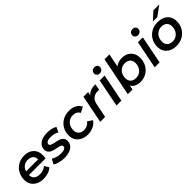

<svg xmlns="http://www.w3.org/2000/svg" viewBox="288 -2115 3464 3464"><g transform="rotate(-45 2020.0 -382.5)"><path d="M297 7Q217 7 158 -22.5Q99 -52 66.5 -104.5Q34 -157 34 -228Q34 -319 74 -389Q114 -459 183.5 -499.5Q253 -540 342 -540Q417 -540 472 -512Q527 -484 557.5 -431.5Q588 -379 588 -306Q588 -287 586 -267Q584 -247 580 -230H156Q157 -168 194 -134Q231 -99 310 -99Q355 -99 396 -113.5Q437 -128 464 -154L516 -67Q474 -30 416.5 -11.5Q359 7 297 7ZM167 -313H473Q474 -346 463 -370Q448 -404 415 -422Q382 -440 336 -440Q281 -440 240.5 -414.5Q200 -389 178 -343Q171 -328 167 -313Z M830 7Q760 7 699 -10Q638 -27 605 -51L657 -147Q690 -124 739.5 -109.5Q789 -95 843 -95Q905 -95 934.5 -112Q964 -129 964 -159Q964 -181 943 -192Q922 -203 889.5 -210Q857 -217 819.5 -225Q782 -233 749.5 -247Q717 -261 696 -288Q675 -315 675 -360Q675 -417 707 -457Q739 -497 796.5 -518.5Q854 -540 929 -540Q983 -540 1035 -528Q1087 -516 1121 -494L1075 -398Q1039 -421 997.5 -430Q956 -439 917 -439Q856 -439 826.5 -420.5Q797 -402 797 -374Q797 -352 818 -340Q839 -328 871.5 -320.5Q904 -313 941.5 -305.5Q979 -298 1011.5 -284Q1044 -270 1065 -243.5Q1086 -217 1086 -173Q1086 -115 1053.5 -74.5Q1021 -34 963 -13.5Q905 7 830 7Z M1430 7Q1351 7 1291.5 -22.5Q1232 -52 1200 -104.5Q1168 -157 1168 -228Q1168 -318 1209 -388.5Q1250 -459 1322 -499.5Q1394 -540 1488 -540Q1569 -540 1627.5 -508.5Q1686 -477 1718 -415L1611 -360Q1593 -398 1559.5 -416Q1526 -434 1478 -434Q1426 -434 1384 -408.5Q1342 -383 1318 -338Q1294 -293 1294 -234Q1294 -172 1331 -136Q1368 -100 1436 -100Q1480 -100 1518 -118Q1556 -136 1582 -174L1674 -112Q1637 -56 1572 -24.5Q1507 7 1430 7Z M1745 0 1851 -534H1970L1956 -466Q1985 -499 2023 -516Q2080 -540 2162 -540L2139 -421Q2131 -423 2124 -423.5Q2117 -424 2108 -424Q2035 -424 1987 -385.5Q1939 -347 1923 -263L1870 0Z M2160 0 2266 -534H2391L2285 0ZM2356 -622Q2323 -622 2302.5 -642.5Q2282 -663 2282 -692Q2282 -726 2305 -749Q2328 -772 2366 -772Q2400 -772 2421 -752.5Q2442 -733 2442 -705Q2442 -668 2418.5 -645Q2395 -622 2356 -622Z M2449 0 2597 -742H2722L2671 -485Q2693 -503 2720 -516Q2771 -540 2837 -540Q2903 -540 2956 -512.5Q3009 -485 3040.5 -432.5Q3072 -380 3072 -306Q3072 -238 3049.5 -181Q3027 -124 2986 -82Q2945 -40 2890.5 -16.5Q2836 7 2772 7Q2706 7 2658 -17Q2611 -40 2585 -84L2568 0ZM2762 -100Q2816 -100 2857 -125.5Q2898 -151 2922 -196Q2946 -241 2946 -300Q2946 -362 2909 -398Q2872 -434 2805 -434Q2752 -434 2710.5 -408.5Q2669 -383 2645 -338Q2621 -293 2621 -234Q2621 -172 2658 -136Q2695 -100 2762 -100Z M3135 0 3241 -534H3366L3260 0ZM3331 -622Q3298 -622 3277.5 -642.5Q3257 -663 3257 -692Q3257 -726 3280 -749Q3303 -772 3341 -772Q3375 -772 3396 -752.5Q3417 -733 3417 -705Q3417 -668 3393.5 -645Q3370 -622 3331 -622Z M3688 7Q3610 7 3551.5 -22.5Q3493 -52 3461 -104.5Q3429 -157 3429 -228Q3429 -318 3470 -388.5Q3511 -459 3582.5 -499.5Q3654 -540 3746 -540Q3825 -540 3883.5 -511.5Q3942 -483 3974 -430.5Q4006 -378 4006 -306Q4006 -217 3965 -146Q3924 -75 3852.5 -34Q3781 7 3688 7ZM3696 -100Q3750 -100 3791 -125.5Q3832 -151 3856 -196Q3880 -241 3880 -300Q3880 -362 3843 -398Q3806 -434 3739 -434Q3686 -434 3644.5 -408.5Q3603 -383 3579 -338Q3555 -293 3555 -234Q3555 -171 3592 -135.5Q3629 -100 3696 -100ZM3696 -607 3847 -744H3997L3808 -607Z"/></g></svg>

Font: Montserrat Thin SemiBold
Style: Italic
Weight: 600
Italic angle: -11.3°
Version: Version 9.000